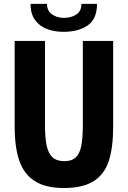

<svg xmlns="http://www.w3.org/2000/svg" viewBox="-20 -930 640 962"><path d="M53.5 -296.5V-725H205.5V-303.5Q205.5 -238.5 214 -199.5Q222.5 -160.5 243.5 -141.5Q264.5 -122.5 303 -122.5Q339.5 -122.5 359.5 -141.2Q379.5 -160 387.2 -198.8Q395 -237.5 395 -303.5V-725H547V-296.5Q547 -191 525.2 -124Q503.5 -57 449.5 -22.5Q395.5 12 300 12Q208 12 154 -22.8Q100 -57.5 76.8 -124.8Q53.5 -192 53.5 -296.5ZM133 -910.5H215.5Q215.5 -875 241 -857.8Q266.5 -840.5 300 -840.5Q336.5 -840.5 362.2 -857.2Q388 -874 388 -910.5H466Q466 -834.5 419.2 -802.5Q372.5 -770.5 298 -770.5Q253.5 -770.5 216.2 -784.2Q179 -798 156 -829.2Q133 -860.5 133 -910.5Z"/></svg>

Font: JuliaMono ExtraBold
Style: Regular
Weight: 800
Monospace: yes
Designer: cormullion
Foundry: corm
Version: Version 0.055; ttfautohint (v1.8.4)